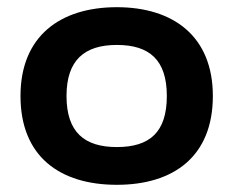

<svg xmlns="http://www.w3.org/2000/svg" viewBox="-20 -504 650 534"><path d="M305 10C463 10 572 -69 572 -237C572 -404 461 -484 305 -484C148 -484 37 -404 37 -237C37 -69 146 10 305 10ZM305 -95C215 -95 165 -136 165 -237C165 -337 215 -379 305 -379C396 -379 444 -337 444 -237C444 -136 396 -95 305 -95Z"/></svg>

Font: Kanit Medium
Style: Regular
Weight: 500
Designer: Katatrad Team
Foundry: CadsonDemak
Version: Version 1.000;PS 001.000;hotconv 1.0.88;makeotf.lib2.5.64775